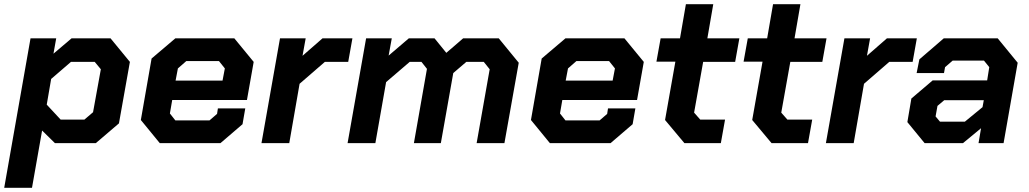

<svg xmlns="http://www.w3.org/2000/svg" viewBox="-41 -680 4886 912"><path d="M104 -498H226L213 -425L299 -498H484L576 -386L524 -94L414 0H220L159 -60L111 212H-21ZM360 -112 401 -147 438 -351 409 -386H296L202 -305L181 -183L247 -112Z M628 -110 679 -402 792 -498H1072L1164 -386L1132 -205H777L766 -141L792 -108H954L990 -139L994 -165H1124L1111 -90L1006 0H718ZM1016 -297 1027 -355 999 -390H844L804 -355L793 -297Z M1289 -498H1411L1396 -415L1491 -498H1633L1613 -386H1502L1382 -282L1333 0H1201Z M1698 -498H1820L1805 -416L1901 -498H2023L2079 -429L2159 -498H2328L2423 -382L2355 0H2223L2285 -351L2257 -386H2174L2112 -333L2053 0H1925L1987 -353L1961 -386H1905L1793 -290L1742 0H1610Z M2481 -110 2532 -402 2645 -498H2925L3017 -386L2985 -205H2630L2619 -141L2645 -108H2807L2843 -139L2847 -165H2977L2964 -90L2859 0H2571ZM2869 -297 2880 -355 2852 -390H2697L2657 -355L2646 -297Z M3118 -110 3167 -387H3077L3097 -498H3189L3217 -660H3347L3319 -498H3471L3451 -386H3299L3256 -145L3285 -112H3403L3383 0H3210Z M3532 -110 3581 -387H3491L3511 -498H3603L3631 -660H3761L3733 -498H3885L3865 -386H3713L3670 -145L3699 -112H3817L3797 0H3624Z M3970 -498H4092L4077 -415L4172 -498H4314L4294 -386H4183L4063 -282L4014 0H3882Z M4269 -100 4288 -212 4389 -298H4648L4658 -361L4633 -392H4484L4448 -361L4443 -333H4313L4326 -398L4442 -498H4698L4793 -382L4726 0H4607L4619 -71L4533 0H4351ZM4542 -102 4626 -171 4632 -204H4444L4412 -177L4403 -127L4424 -102Z"/></svg>

Font: Chakra Petch
Style: Bold Italic
Weight: 700
Italic angle: -10°
Designer: Katatrad Aksorn Co.,Ltd.
Foundry: Cadson Demak Co.,Ltd.
Version: Version 1.000; ttfautohint (v1.6)